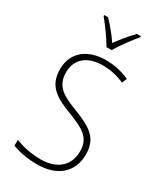

<svg xmlns="http://www.w3.org/2000/svg" viewBox="-234 -1033 957 1129"><g transform="rotate(30 244.5 -469.0)"><path d="M229 -791H264C288 -834 337 -900 372 -941V-948H345C309 -911 275 -869 246 -829C219 -869 182 -915 149 -948H123V-941C155 -903 204 -835 229 -791ZM440 -184C440 -298 370 -335 256 -380C163 -416 97 -446 97 -545C97 -639 167 -688 264 -688C309 -688 360 -680 412 -656L426 -689C379 -711 324 -724 265 -724C146 -724 57 -661 57 -543C57 -427 130 -388 233 -348C343 -306 401 -275 401 -183C401 -80 328 -26 223 -26C157 -26 96 -40 50 -59V-19C94 -2 150 10 222 10C349 10 440 -57 440 -184Z"/></g></svg>

Font: Noto Sans SemiCondensed ExtraLight
Style: Regular
Weight: 200
Width: 4
Designer: Monotype Design Team
Foundry: Monotype Imaging Inc.
Version: Version 2.013